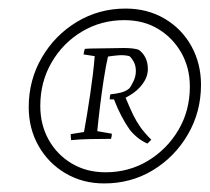

<svg xmlns="http://www.w3.org/2000/svg" viewBox="-20 -682 489 448"><path d="M223 -254Q173 -254 133 -277.5Q93 -301 70 -341.5Q47 -382 47 -432Q47 -495 77.5 -547.5Q108 -600 159.5 -631Q211 -662 273 -662Q324 -662 364 -638.5Q404 -615 426.5 -574.5Q449 -534 449 -484Q449 -421 418.5 -368.5Q388 -316 337 -285Q286 -254 223 -254ZM226 -280Q281 -280 325.5 -307Q370 -334 396.5 -379Q423 -424 423 -480Q423 -524 403 -559Q383 -594 349 -614.5Q315 -635 270 -635Q216 -635 171.5 -608.5Q127 -582 100.5 -536.5Q74 -491 74 -435Q74 -391 93.5 -356Q113 -321 147.5 -300.5Q182 -280 226 -280ZM146 -355Q145 -361 145 -369L176 -374Q183 -412 190.5 -462.5Q198 -513 201 -551L175 -555Q176 -563 178 -568Q189 -569 206.5 -569Q224 -569 241 -569.5Q258 -570 268 -570Q279 -570 289 -569Q299 -568 305 -565Q325 -549 325 -521Q325 -503 313 -486.5Q301 -470 282 -459Q277 -456 273 -454Q283 -430 290.5 -414.5Q298 -399 307.5 -385.5Q317 -372 333 -356L324 -347Q301 -357 283 -379Q273 -393 263.5 -411Q254 -429 246 -450Q241 -450 236 -450Q236 -459 238 -462Q250 -463 262 -466Q274 -469 282 -476Q286 -481 291.5 -492.5Q297 -504 297 -516Q297 -529 292 -538Q287 -547 282 -551Q270 -554 257 -553Q244 -552 232 -550Q227 -529 222 -496.5Q217 -464 213 -431Q209 -398 207 -376L241 -370Q241 -364 239 -358Q215 -358 190 -357.5Q165 -357 146 -355Z"/></svg>

Font: Labrada Lght
Style: Italic
Weight: 300
Italic angle: -7°
Designer: Mercedes Jáuregui
Foundry: Omnibus-Type Team
Version: Version 1.000; ttfautohint (v1.8.4.7-5d5b)